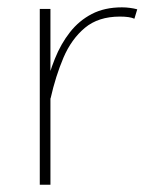

<svg xmlns="http://www.w3.org/2000/svg" viewBox="-20 -508 417 528"><path d="M89.4 -483.4V0H118.7V-264.2V-483.4ZM349.6 -456.5 357.4 -482.4Q348.1 -484.9 337.4 -486.3Q326.7 -487.8 315.4 -487.8Q267.6 -487.8 232.4 -469.5Q197.3 -451.2 172.4 -419.4Q147.5 -387.7 130.9 -346.4Q114.3 -305.2 103.5 -258.8L119.1 -237.3Q132.8 -298.3 154.5 -349.4Q176.3 -400.4 213.4 -431.4Q250.5 -462.4 309.6 -462.4Q336.9 -462.4 349.6 -456.5Z"/></svg>

Font: Estedad-FD VF
Style: Regular
Weight: 100
Designer: Amin Abedi
Version: Version 7.3